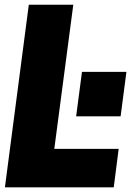

<svg xmlns="http://www.w3.org/2000/svg" viewBox="-20 -800 570 820"><path d="M465.8 0H1L103 -779.8H293L211.9 -164.1H486.8ZM520 -493.2 495.1 -303.2H305.2L330.1 -493.2Z"/></svg>

Font: Cooper Hewitt
Style: Heavy Italic
Weight: 714
Designer: Village Type and Design LLC
Foundry: Cooper Hewitt Smithsonian Design Museum
Version: 1.000